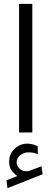

<svg xmlns="http://www.w3.org/2000/svg" viewBox="-20 -685 265 992"><path d="M69.8 224.6Q52.2 212.4 39.8 195.6Q27.3 178.7 27.3 150.4Q27.3 109.4 55.9 83.3Q84.5 57.1 120.6 57.1Q147.9 57.1 174.8 70.8L175.3 112.3Q161.6 105.5 149.4 103.8Q137.2 102.1 126 102.1Q103.5 102.1 84.7 116.5Q65.9 130.9 65.9 155.3Q66.4 173.3 83 188Q99.6 202.6 125 199.2Q126.5 199.2 132.3 197.3L194.3 174.3L200.2 215.3L18.6 287.1L13.2 247.1ZM147 -665V-0.5H78.6V-665Z"/></svg>

Font: Vazirmatn RD UI Light
Style: Regular
Weight: 300
Designer: Saber Rastikerdar
Foundry: Saber Rastikerdar
Version: Version 33.003